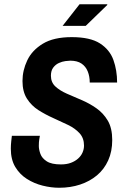

<svg xmlns="http://www.w3.org/2000/svg" viewBox="-20 -873 587 905"><path d="M259 12Q221 12 181 2Q141 -8 107 -29.5Q73 -51 52 -86Q31 -121 31 -172Q31 -189 33 -207.5Q35 -226 36 -233H168Q167 -227 165 -215.5Q163 -204 163 -185Q163 -168 170.5 -147.5Q178 -127 200.5 -112.5Q223 -98 267 -98Q294 -98 314 -105.5Q334 -113 348 -125.5Q362 -138 369 -154Q376 -170 376 -187Q376 -222 355 -245Q334 -268 301 -284Q268 -300 231 -316.5Q194 -333 161 -354Q128 -375 107 -408Q86 -441 86 -491Q86 -541 108.5 -588.5Q131 -636 182 -667Q233 -698 318 -698Q405 -698 451 -668.5Q497 -639 514.5 -590.5Q532 -542 532 -484H403Q403 -513 393.5 -536.5Q384 -560 364 -573.5Q344 -587 311 -587Q303 -587 288 -585Q273 -583 257.5 -576Q242 -569 231 -554.5Q220 -540 220 -516Q220 -485 241 -465.5Q262 -446 295 -431.5Q328 -417 364.5 -401.5Q401 -386 434 -363Q467 -340 488 -304.5Q509 -269 509 -213Q509 -159 490 -117Q471 -75 437 -46.5Q403 -18 357.5 -3Q312 12 259 12ZM275 -751 355 -853H485L486 -850L384 -751Z"/></svg>

Font: Archivo Narrow
Style: Bold Italic
Weight: 700
Italic angle: -8°
Designer: Hector Gatti
Foundry: Omnibus-Type
Version: Version 3.002